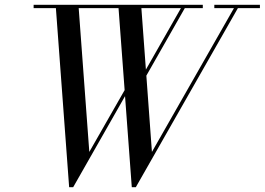

<svg xmlns="http://www.w3.org/2000/svg" viewBox="-20 -770 1103 800"><path d="M613 -137 954.8 -736.1H873V-750H1063V-736.1H971.2L545.9 10H529.1L501 -369.4L284.9 10H268.1L212.9 -736.1H120.1V-750H825V-736.1H750L589.8 -454.8ZM352.1 -137 499.3 -394.5 473.9 -736.1H307.9ZM569.1 -736.1 587.9 -480 733.9 -736.1Z"/></svg>

Font: Bodoni* 16
Style: Italic
Weight: 400
Italic angle: -13°
Version: Version 2.000